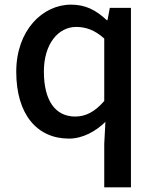

<svg xmlns="http://www.w3.org/2000/svg" viewBox="-20 -584 670 827"><path d="M429 223H544V-550H453L443 -497H440C393 -541 348 -564 286 -564C163 -564 50 -453 50 -275C50 -92 139 13 277 13C336 13 392 -18 434 -59L429 36ZM304 -82C218 -82 169 -151 169 -276C169 -395 231 -468 308 -468C349 -468 388 -455 429 -418V-149C389 -103 350 -82 304 -82Z"/></svg>

Font: DAIFUKU Sans JP Medium
Style: Regular
Weight: 500
Designer: Original font ‘Source Han Sans JP’ : Ryoko NISHIZUKA  (kana, bopomofo & ideographs); Paul D. Hunt (Latin, Greek & Cyrill
Foundry: Daifuku
Version: Version 1.000